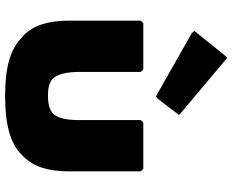

<svg xmlns="http://www.w3.org/2000/svg" viewBox="-99 -790 911 753"><g transform="rotate(90 356.5 -413.5)"><path d="M356 22C465 22 541 3 587 -43L594 -50C634 -90 652 -148 652 -226V-510L642 -520H461L451 -510V-271C451 -219 444 -185 424 -164C410 -153 387 -146 356 -146C326 -146 305 -151 289 -164C271 -184 262 -218 262 -271V-510L252 -520H71L61 -510V-226C61 -148 79 -90 119 -50H120L128 -43C174 3 248 22 356 22ZM196 -838 101 -720 112 -709 359 -569 369 -579 431 -660 420 -670 207 -849Z"/></g></svg>

Font: Hussar Woodtype
Style: Ultra
Weight: 900
Foundry: Cannot Into Space Fonts
Version: Version 1.07